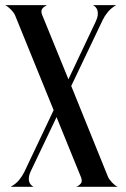

<svg xmlns="http://www.w3.org/2000/svg" viewBox="-20 -721 485 741"><path d="M0 -701.2H161.1Q156.2 -698.2 151.6 -695.3Q147 -692.4 143.8 -688.2Q140.6 -684.1 139.9 -678.7Q139.2 -673.3 142.1 -665L244.1 -415L350.1 -639.2Q356 -651.9 357.2 -662.1Q358.4 -672.4 356.2 -680.2Q354 -688 349.4 -693.1Q344.7 -698.2 338.9 -701.2H428.2Q407.7 -689 395.5 -673.8Q383.3 -658.7 376 -643.1L254.9 -389.2L397 -38.1Q398.9 -33.7 403.1 -27.8Q407.2 -22 412.4 -16.6Q417.5 -11.2 423.3 -6.6Q429.2 -2 435.1 0H273.9Q284.2 -3.9 291.5 -12.2Q298.8 -20.5 293 -36.1L198.2 -269L99.1 -61Q92.8 -48.3 91.6 -38.1Q90.3 -27.8 92.5 -20.3Q94.7 -12.7 99.6 -7.6Q104.5 -2.4 109.9 0H21Q41.5 -11.2 54 -26.6Q66.4 -42 74.2 -58.1L187 -295.9L38.1 -662.1Q36.1 -667 32 -672.6Q27.8 -678.2 22.7 -683.6Q17.6 -689 11.7 -693.6Q5.9 -698.2 0 -701.2Z"/></svg>

Font: 003 KoZ KJR
Style: Regular
Weight: 400
Designer: Ko Z, Min Khaing
Foundry: Your Own Font Foundry
Version: Version 2.50;March 29, 2020;